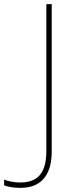

<svg xmlns="http://www.w3.org/2000/svg" viewBox="-118 -827 369 928"><path d="M-19 81C93 81 132 4 132 -95V-807H106V-98C106 -7 77 55 -19 55C-50 55 -80 49 -98 41V69C-81 75 -56 81 -19 81Z"/></svg>

Font: Noto Sans Telugu UI Thin
Style: Regular
Weight: 100
Designer: Jelle Bosma - Monotype Design Team
Foundry: Monotype Imaging Inc.
Version: Version 2.005